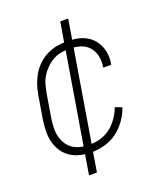

<svg xmlns="http://www.w3.org/2000/svg" viewBox="-136 -717 772 913"><g transform="rotate(-20 250.0 -260.5)"><path d="M207 8Q179 8 151.5 2Q124 -4 101.5 -18.5Q79 -33 64 -55Q49 -77 42 -103.5Q35 -130 35.5 -158.5Q36 -187 40 -215L60 -335Q64 -360 72.5 -385Q81 -410 94.5 -433Q108 -456 128 -475Q148 -494 171.5 -506Q195 -518 221 -523Q247 -528 271 -528Q296 -528 319.5 -524.5Q343 -521 364 -511Q385 -501 400.5 -485Q416 -469 425.5 -448.5Q435 -428 437.5 -404Q440 -380 436 -356L435 -351H395V-355Q400 -383 394 -410Q388 -437 370.5 -456.5Q353 -476 326.5 -483.5Q300 -491 272 -491Q251 -491 230 -487Q209 -483 189.5 -472Q170 -461 154 -445Q138 -429 126.5 -410Q115 -391 109.5 -370.5Q104 -350 100 -329L80 -209Q77 -187 76 -164Q75 -141 80 -120Q85 -99 96 -81Q107 -63 124.5 -51Q142 -39 163.5 -34Q185 -29 208 -29Q235 -29 263 -36.5Q291 -44 314.5 -62Q338 -80 355 -104.5Q372 -129 382 -156L416 -143Q405 -111 384.5 -82Q364 -53 336 -32Q308 -11 274 -1.5Q240 8 207 8ZM156 107 257 -502H277L257 -505L278 -628H318L217 -18H197L216 -15L196 107Z"/></g></svg>

Font: Iosevka Curly Extralight
Style: Italic
Weight: 200
Italic angle: -9°
Monospace: yes
Designer: Belleve Invis
Foundry: Belleve Invis
Version: Version 22.1.2; ttfautohint (v1.8.4)